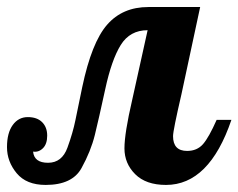

<svg xmlns="http://www.w3.org/2000/svg" viewBox="-58 -520 678 546"><path d="M363.8 -500H511.2L458 -252Q434.1 -148.9 434.1 -132.8Q434.1 -90.8 474.1 -90.8Q502.4 -90.8 519.3 -110.1Q536.1 -129.4 558.1 -179.2H600.1Q537.1 5.9 414.1 5.9Q356.9 5.9 326.4 -24.7Q295.9 -55.2 295.9 -98.1Q295.9 -141.1 317.9 -235.8L361.8 -434.1Q311.5 -434.1 285.4 -392.1Q259.3 -350.1 241.2 -266.1Q223.1 -182.6 211.7 -136.2Q200.2 -89.8 173.8 -42Q147.5 5.9 71.8 5.9Q17.1 5.9 -10.5 -27.3Q-38.1 -60.5 -38.1 -101.6Q-38.1 -142.1 -21.7 -164.6Q-5.4 -187 21 -187Q47.4 -187 61.8 -172.6Q76.2 -158.2 76.2 -134.3Q76.2 -110.4 64 -98.4Q51.8 -86.4 36.1 -88.9Q39.1 -57.1 78.6 -57.1Q118.2 -57.1 133.8 -100.1Q149.4 -143.1 156.5 -178.5Q163.6 -213.9 175.8 -272Q202.6 -399.4 246.6 -449.7Q290.5 -500 363.8 -500Z"/></svg>

Font: Lobster-Regular
Style: Regular
Weight: 400
Designer: Pablo Impallari
Foundry: Pablo Impallari
Version: Version 1.007; ttfautohint (v1.1) -l 8 -r 50 -G 50 -x 14 -D 